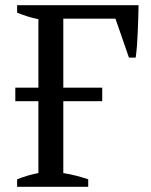

<svg xmlns="http://www.w3.org/2000/svg" viewBox="-20 -720 583 740"><path d="M39 -382H128V-646Q108 -650 87 -656.5Q66 -663 46 -671V-700H514Q514 -680 513 -654Q512 -628 511 -600Q510 -572 508 -545.5Q506 -519 503 -498H477L425 -648H224V-382H374V-330H224V-53Q273 -45 320 -29V0H46V-29Q86 -45 128 -53V-330H39Z"/></svg>

Font: PT Serif
Style: Regular
Weight: 400
Designer: A.Korolkova, O.Umpeleva, V.Yefimov
Foundry: ParaType Ltd
Version: Version 1.000W OFL; ttfautohint (v1.6)